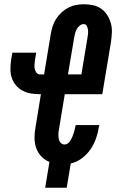

<svg xmlns="http://www.w3.org/2000/svg" viewBox="-20 -763 545 901"><path d="M192 118 212 -3Q190 -12 173.5 -29.5Q157 -47 149.5 -69.5Q142 -92 142 -117Q142 -142 147 -168L172 -321H167Q146 -321 125 -324.5Q104 -328 86 -337.5Q68 -347 55 -362.5Q42 -378 35.5 -397Q29 -416 29 -437.5Q29 -459 32 -481L38 -516H150L144 -481Q143 -470 142 -460Q141 -450 143 -440Q145 -430 151 -422Q157 -414 167 -414H187L218 -602Q221 -620 226.5 -638Q232 -656 242.5 -673Q253 -690 268 -704Q283 -718 300.5 -727Q318 -736 336.5 -739.5Q355 -743 373 -743Q396 -743 417 -738.5Q438 -734 455 -722Q472 -710 483 -692.5Q494 -675 500 -654.5Q506 -634 505 -612Q504 -590 501 -567L460 -321H284L256 -152Q254 -142 254 -131Q254 -120 256 -110Q258 -100 265 -92.5Q272 -85 283 -85Q292 -85 299.5 -91Q307 -97 311.5 -105Q316 -113 319.5 -121Q323 -129 325.5 -137.5Q328 -146 330.5 -154.5Q333 -163 334 -171L335 -176H446L444 -167Q440 -140 430.5 -113Q421 -86 404.5 -62Q388 -38 364 -20Q340 -2 312 4L293 118ZM362 -414 390 -583Q392 -593 393 -603Q394 -613 393 -622.5Q392 -632 387.5 -641Q383 -650 373 -650Q363 -650 354 -642.5Q345 -635 340 -626Q335 -617 332.5 -607Q330 -597 328 -586L299 -414Z"/></svg>

Font: Iosevka Term Curly Heavy
Style: Italic
Weight: 900
Italic angle: -9°
Designer: Belleve Invis
Foundry: Belleve Invis
Version: Version 32.3.0